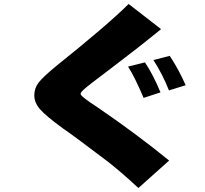

<svg xmlns="http://www.w3.org/2000/svg" viewBox="-20 -860 1040 976"><path d="M264.6 -523.4Q529.3 -735.4 633.8 -839.8L798.8 -711.9Q681.6 -616.2 552.7 -519Q423.8 -421.9 406.7 -405.8Q389.6 -389.6 389.6 -382.8Q389.6 -370.1 475.6 -314.5Q671.9 -180.7 839.8 -43.9L683.6 95.7Q590.8 9.8 523.4 -42Q349.6 -173.8 298.8 -208Q211.9 -271.5 183.1 -305.2Q154.3 -338.9 154.3 -375Q154.3 -411.1 175.8 -439.5Q197.3 -467.8 264.6 -523.4ZM630.9 -521.5 716.8 -543Q755.9 -485.4 795.9 -390.6L710 -362.3Q664.1 -470.7 630.9 -521.5ZM759.8 -554.7 842.8 -576.2Q888.7 -506.8 923.8 -426.8L838.9 -400.4Q805.7 -484.4 759.8 -554.7Z"/></svg>

Font: GenEi M Gothic v2 Black
Style: Regular
Weight: 900
Version: Version 2.0